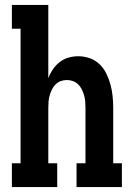

<svg xmlns="http://www.w3.org/2000/svg" viewBox="-20 -755 540 775"><path d="M28 0V-96H63V-639H28V-735H175V-439Q182 -458 193.5 -475Q205 -492 221 -504.5Q237 -517 256.5 -522.5Q276 -528 296 -528Q320 -528 342.5 -520Q365 -512 382 -495.5Q399 -479 409.5 -457.5Q420 -436 426 -413.5Q432 -391 434.5 -367.5Q437 -344 437 -320V-96H472V0H289V-96H325V-320Q325 -333 324 -345.5Q323 -358 319.5 -370Q316 -382 310.5 -393.5Q305 -405 296 -414Q287 -423 275 -427.5Q263 -432 250 -432Q237 -432 225 -427.5Q213 -423 204 -414Q195 -405 189.5 -393.5Q184 -382 180.5 -370Q177 -358 176 -345.5Q175 -333 175 -320V-96H211V0Z"/></svg>

Font: Iosevka Gothic
Style: Bold
Weight: 700
Monospace: yes
Designer: Belleve Invis
Foundry: Belleve Invis
Version: Version 15.5.1; ttfautohint (v1.8.4)